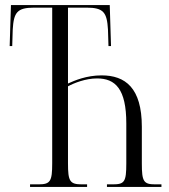

<svg xmlns="http://www.w3.org/2000/svg" viewBox="-20 -734 664 754"><path d="M98 0H322V-10H302C254 -10 247 -22 247 -93V-395C271 -408 316 -426 361 -426C433 -426 476 -385 476 -249V-92C476 -20 469 -10 423 -10H400V0H614V-10H590C544 -10 537 -21 537 -92V-236C537 -389 472 -438 379 -438C320 -438 273 -418 247 -406V-704H320C387 -704 400 -685 404 -618L406 -553H416L411 -714H23L18 -553H28L30 -618C34 -685 47 -704 114 -704H185V-93C185 -22 178 -10 131 -10H98Z"/></svg>

Font: Noto Serif Display ExtraCondensed Light
Style: Regular
Weight: 300
Width: 2
Designer: Monotype Design Team
Foundry: Monotype Imaging Inc.
Version: Version 2.009